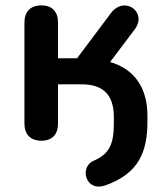

<svg xmlns="http://www.w3.org/2000/svg" viewBox="-20 -516 610 715"><path d="M373 174C497 130 529 49 529 -63V-86C529 -191 478 -260 390 -285L482 -407C530 -471 443 -534 393 -467L267 -299H196V-432C196 -473 174 -496 134 -496C94 -496 71 -473 71 -432V-56C71 -15 94 8 134 8C174 8 196 -15 196 -56V-202H284C362 -202 404 -165 404 -80V-61C404 19 390 56 328 83C275 106 298 201 373 174Z"/></svg>

Font: Nunito
Style: Bold
Weight: 700
Designer: Vernon Adams
Foundry: Vernon Adams
Version: Version 3.602